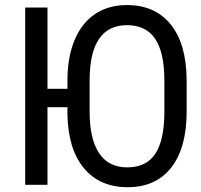

<svg xmlns="http://www.w3.org/2000/svg" viewBox="-20 -741 806 770"><path d="M489.3 -640.1Q340.3 -640.1 339.4 -420.4V-293Q339.4 -184.1 377.2 -127Q415 -69.8 490.2 -69.8Q565.4 -69.8 601.6 -122.6Q637.7 -175.3 639.2 -284.2V-417.5Q639.2 -530.3 602.3 -585.2Q565.4 -640.1 489.3 -640.1ZM728.5 -293Q728.5 -147.5 666.5 -68.8Q604.5 9.8 492.2 9.8Q379.9 9.8 316.4 -66.7Q252.9 -143.1 250.5 -282.7V-311H170.4V0H81.1V-710.9H170.4V-384.8H250.5V-420.9Q251 -514.2 279.8 -582Q308.6 -649.9 362.1 -685.3Q415.5 -720.7 489.3 -720.7Q601.6 -720.7 664.3 -643.3Q727.1 -565.9 728.5 -422.4Z"/></svg>

Font: RobotoCondensed-Regular
Style: Regular
Weight: 400
Designer: Google
Version: Version 2.001201; 2014